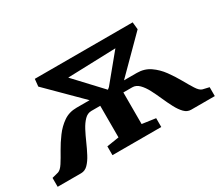

<svg xmlns="http://www.w3.org/2000/svg" viewBox="-105 -773 1146 1000"><g transform="rotate(-30 468.5 -273.0)"><path d="M-4.5 0V-53.5L34 -63.5Q50 -68.5 66.8 -94.5Q83.5 -120.5 103.2 -156Q123 -191.5 148.8 -226.2Q174.5 -261 208 -284.2Q241.5 -307.5 286.5 -307.5H365L169 -502.5L173.5 -546.5H762L766.5 -502.5L572 -307.5H649Q694 -307.5 728 -284Q762 -260.5 787.5 -225.5Q813 -190.5 833 -154.8Q853 -119 869.5 -93Q886 -67 902 -62.5L940.5 -53.5V0H798.5Q775.5 0 757.8 -18.2Q740 -36.5 724.8 -65.5Q709.5 -94.5 695.2 -127Q681 -159.5 665.8 -188.5Q650.5 -217.5 632.2 -236Q614 -254.5 591 -254.5H537.5V-64.5L618.5 -53V0H325V-53L398.5 -64.5V-254.5H345Q322 -254.5 303.8 -236Q285.5 -217.5 270.2 -188.5Q255 -159.5 240.8 -127Q226.5 -94.5 211.2 -65.5Q196 -36.5 178 -18.2Q160 0 137 0ZM327.5 -465 475 -307 486.5 -316.5 616.5 -474.5Z"/></g></svg>

Font: Merriweather Text Regular
Style: Bold
Weight: 700
Designer: Eben Sorkin
Foundry: Eben Sorkin
Version: Version 2.100; ttfautohint (v1.7.19-72a1) -l 8 -r 50 -G 200 